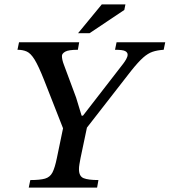

<svg xmlns="http://www.w3.org/2000/svg" viewBox="-20 -848 767 868"><path d="M573 -528 373 -271 344 -133Q341 -117 339 -105Q337 -93 337 -83Q337 -51 358 -42.5Q379 -34 425 -34L419 0H110L117 -34Q161 -34 183.5 -40.5Q206 -47 217 -68Q228 -89 237 -133L265 -268L179 -487Q154 -550 136.5 -578.5Q119 -607 101 -615Q83 -623 59 -623L66 -657H338L332 -623Q290 -623 275 -614.5Q260 -606 260 -595Q260 -578 269 -555L324 -407L349 -325H355L537 -560Q544 -569 550.5 -580.5Q557 -592 557 -601Q557 -611 546 -617Q535 -623 500 -623L507 -657H727L720 -623Q691 -621 670 -614Q649 -607 627 -587.5Q605 -568 573 -528ZM385 -698H333L440 -828H547L542 -803Z"/></svg>

Font: STIX Two Text Medium
Style: Italic
Weight: 500
Italic angle: -12°
Designer: Ross Mills, John Hudson & Paul Hanslow, Tiro Typeworks Ltd; with prior portions MicroPress Inc. and Coen Hoffman, Elsevi
Foundry: Tiro Typeworks Ltd
Version: Version 2.13 b171